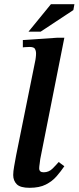

<svg xmlns="http://www.w3.org/2000/svg" viewBox="-20 -885 375 916"><path d="M121 11Q77 11 60 -6Q43 -23 43 -50Q43 -67 47.5 -91.5Q52 -116 57 -144L149 -599Q149 -599 150.5 -609.5Q152 -620 152 -632Q152 -642 147 -651.5Q142 -661 121 -661Q108 -661 98.5 -660Q89 -659 89 -659V-694L253 -705H287L172 -126Q172 -122 169.5 -106Q167 -90 167 -82Q167 -63 188 -63Q213 -63 230.5 -80.5Q248 -98 260 -112L287 -92Q270 -67 249.5 -43.5Q229 -20 198.5 -4.5Q168 11 121 11ZM174 -734H116L223 -865H335L330 -837Z"/></svg>

Font: STIX Two Text SemiBold
Style: Italic
Weight: 600
Italic angle: -12°
Designer: Ross Mills, John Hudson & Paul Hanslow, Tiro Typeworks Ltd; with prior portions MicroPress Inc. and Coen Hoffman, Elsevi
Foundry: Tiro Typeworks Ltd
Version: Version 2.13 b171